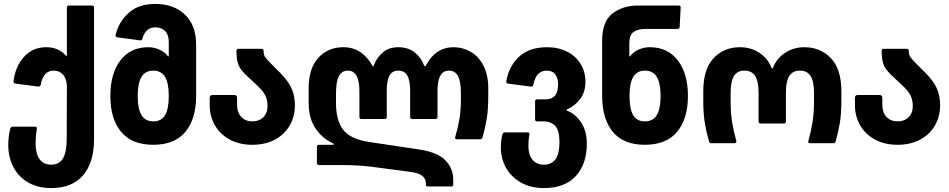

<svg xmlns="http://www.w3.org/2000/svg" viewBox="-20 -728 4825 976"><path d="M22 9Q22 -34 32 -74Q34 -79 36.5 -81.5Q39 -84 44 -84H159Q169 -84 167 -73Q161 -35 161 1Q161 53 181 81Q201 109 240 109Q282 109 300.5 76.5Q319 44 319 -20L320 -287Q320 -325 301.5 -347Q283 -369 253 -369Q200 -369 187 -297Q184 -287 173 -288L59 -303Q53 -304 50.5 -306.5Q48 -309 49 -316Q58 -390 102 -439Q146 -488 215 -488Q247 -488 272 -477Q297 -466 313 -447Q316 -444 318 -443.5Q320 -443 320 -448V-689Q320 -700 331 -700H447Q458 -700 458 -689V-20Q458 98 402.5 163Q347 228 240 228Q171 228 121.5 198.5Q72 169 47 119Q22 69 22 9Z M541 -240Q541 -354 592 -421Q643 -488 734 -488Q763 -488 791 -475.5Q819 -463 832 -444Q834 -441 836 -441Q838 -441 838 -445V-514Q838 -551 819.5 -570Q801 -589 770 -589Q743 -589 726.5 -573Q710 -557 704 -531Q702 -522 691 -523L578 -538Q564 -540 568 -551Q583 -616 633.5 -662Q684 -708 769 -708Q863 -708 920 -654Q977 -600 977 -500V-240Q977 -124 922.5 -58Q868 8 759 8Q650 8 595.5 -58Q541 -124 541 -240ZM760 -111Q800 -111 819 -142.5Q838 -174 838 -241Q838 -305 819 -337Q800 -369 759 -369Q719 -369 699.5 -337.5Q680 -306 680 -240Q680 -174 699.5 -142.5Q719 -111 760 -111Z M1046 -194V-231Q1046 -245 1061 -245H1171Q1185 -245 1185 -231V-198Q1185 -156 1206.5 -133.5Q1228 -111 1263 -111Q1297 -111 1318.5 -132Q1340 -153 1340 -190Q1340 -216 1330 -239.5Q1320 -263 1286 -295L1246 -332Q1220 -356 1207 -372.5Q1194 -389 1188 -411Q1182 -433 1182 -469Q1182 -480 1192 -480H1309Q1320 -480 1320 -469Q1320 -449 1327.5 -438Q1335 -427 1364 -398L1404 -358Q1445 -317 1462 -279Q1479 -241 1479 -193Q1479 -136 1452.5 -90Q1426 -44 1377 -18Q1328 8 1263 8Q1197 8 1148 -18.5Q1099 -45 1072.5 -91Q1046 -137 1046 -194Z M2145 210V204Q2145 182 2128 167Q2111 152 2069 146L1871 120Q1804 111 1709 111H1601Q1591 111 1591 100V19Q1591 8 1601 8H1671Q1677 8 1677 5Q1677 3 1671 0Q1615 -27 1582 -78Q1549 -129 1549 -206V-279Q1549 -381 1598.5 -434.5Q1648 -488 1725 -488Q1777 -488 1814 -461.5Q1851 -435 1872 -395Q1874 -391 1876.5 -391Q1879 -391 1880 -395Q1895 -435 1926 -461.5Q1957 -488 2005 -488Q2055 -488 2088.5 -461Q2122 -434 2136 -395Q2138 -391 2141 -391Q2144 -391 2145 -395Q2194 -488 2286 -488Q2332 -488 2372.5 -465Q2413 -442 2437.5 -394.5Q2462 -347 2462 -279V-243Q2462 -172 2454.5 -126Q2447 -80 2433 -30Q2430 -20 2420 -20H2303Q2291 -20 2294 -31Q2308 -80 2315.5 -123.5Q2323 -167 2323 -229V-253Q2323 -314 2308 -341.5Q2293 -369 2263 -369Q2233 -369 2218.5 -343.5Q2204 -318 2204 -265V-134Q2204 -123 2193 -123H2075Q2065 -123 2065 -134V-265Q2065 -319 2050.5 -344Q2036 -369 2005 -369Q1974 -369 1960 -344Q1946 -319 1946 -265V-134Q1946 -123 1935 -123H1817Q1807 -123 1807 -134V-265Q1807 -369 1748 -369Q1718 -369 1703 -341.5Q1688 -314 1688 -253V-204Q1688 -116 1724 -69Q1760 -22 1852 -7L2112 32Q2204 46 2244 87Q2284 128 2284 186V210Q2284 220 2274 220H2155Q2145 220 2145 210Z M2526 23Q2526 -16 2534 -45Q2536 -50 2538.5 -52.5Q2541 -55 2546 -55H2662Q2673 -55 2671 -44Q2666 -19 2666 16Q2666 58 2686.5 83.5Q2707 109 2745 109Q2824 109 2824 -4Q2824 -64 2802.5 -87.5Q2781 -111 2741 -111H2710Q2700 -111 2700 -121V-212Q2700 -223 2710 -223H2754Q2817 -223 2817 -299Q2817 -331 2802.5 -350Q2788 -369 2759 -369Q2705 -369 2691 -297Q2689 -291 2686 -289Q2683 -287 2677 -288L2563 -303Q2551 -305 2554 -316Q2567 -392 2619 -440Q2671 -488 2761 -488Q2819 -488 2863.5 -465Q2908 -442 2932 -402Q2956 -362 2956 -313Q2956 -260 2929.5 -225Q2903 -190 2863 -172Q2855 -169 2863 -165Q2904 -150 2933.5 -106.5Q2963 -63 2963 3Q2963 106 2907 167Q2851 228 2745 228Q2676 228 2626.5 199Q2577 170 2551.5 123.5Q2526 77 2526 23Z M3224 -700H3428Q3442 -700 3440 -688L3435 -591Q3435 -581 3423 -581H3262Q3222 -581 3200.5 -565.5Q3179 -550 3179 -508V-445Q3179 -441 3181 -441Q3183 -441 3185 -444Q3199 -464 3226.5 -476Q3254 -488 3283 -488Q3374 -488 3425.5 -421Q3477 -354 3477 -240Q3477 -124 3422 -58Q3367 8 3258 8Q3149 8 3095 -58Q3041 -124 3041 -240V-522Q3041 -619 3093.5 -659.5Q3146 -700 3224 -700ZM3258 -111Q3299 -111 3318.5 -142.5Q3338 -174 3338 -240Q3338 -306 3318.5 -337.5Q3299 -369 3259 -369Q3218 -369 3199 -337Q3180 -305 3180 -241Q3180 -174 3198.5 -142.5Q3217 -111 3258 -111Z M3910 -385Q3928 -431 3971 -459.5Q4014 -488 4069 -488Q4150 -488 4203.5 -432.5Q4257 -377 4257 -264V-216Q4257 -149 4249 -102Q4241 -55 4228 -10Q4225 0 4215 0H4098Q4086 0 4089 -11Q4102 -57 4110 -105Q4118 -153 4118 -216V-253Q4118 -314 4100.5 -341.5Q4083 -369 4047 -369Q4009 -369 3992 -341.5Q3975 -314 3975 -258V-111Q3975 -100 3965 -100H3847Q3836 -100 3836 -111V-258Q3836 -314 3819 -341.5Q3802 -369 3764 -369Q3728 -369 3711 -342Q3694 -315 3694 -253V-216Q3694 -153 3702 -105Q3710 -57 3723 -11V-8Q3723 0 3713 0H3596Q3587 0 3584 -10Q3571 -55 3563 -102Q3555 -149 3555 -216V-264Q3555 -377 3607.5 -432.5Q3660 -488 3741 -488Q3797 -488 3840 -459.5Q3883 -431 3901 -385Q3906 -375 3910 -385Z M4326 -194V-231Q4326 -245 4341 -245H4451Q4465 -245 4465 -231V-198Q4465 -156 4486.5 -133.5Q4508 -111 4543 -111Q4577 -111 4598.5 -132Q4620 -153 4620 -190Q4620 -216 4610 -239.5Q4600 -263 4566 -295L4526 -332Q4500 -356 4487 -372.5Q4474 -389 4468 -411Q4462 -433 4462 -469Q4462 -480 4472 -480H4589Q4600 -480 4600 -469Q4600 -449 4607.5 -438Q4615 -427 4644 -398L4684 -358Q4725 -317 4742 -279Q4759 -241 4759 -193Q4759 -136 4732.5 -90Q4706 -44 4657 -18Q4608 8 4543 8Q4477 8 4428 -18.5Q4379 -45 4352.5 -91Q4326 -137 4326 -194Z"/></svg>

Font: Barlow GEO Bold
Style: Regular
Weight: 700
Designer: Jeremy Tribby
Foundry: Tribby Type
Version: Version 1.408